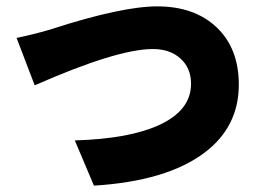

<svg xmlns="http://www.w3.org/2000/svg" viewBox="-20 -553 809 603"><path d="M275 30 215 -112Q385 -117 479 -160Q580 -206 580 -290Q580 -339 547 -369Q514 -399 460 -399Q348 -399 89 -285L32 -434Q78 -443 137 -460Q139 -461 143 -462Q363 -533 474 -533Q591 -533 660.5 -467Q730 -401 730 -287Q730 -155 623 -74Q504 16 275 30Z"/></svg>

Font: GenSekiGothic TW H
Style: Regular
Weight: 900
Version: Version 1.501;PS 1;hotconv 16.6.51;makeotf.lib2.5.65220